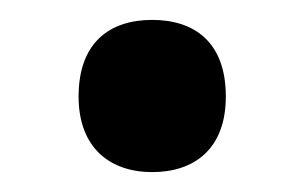

<svg xmlns="http://www.w3.org/2000/svg" viewBox="-20 -449 306 193"><path d="M59 -352C59 -300 91 -276 133 -276C175 -276 207 -299 207 -352C207 -407 175 -429 133 -429C90 -429 59 -406 59 -352Z"/></svg>

Font: Noto Sans Devanagari UI SemiCondensed SemiBold
Style: Regular
Weight: 600
Width: 4
Designer: Jelle Bosma - Monotype Design Team
Foundry: Monotype Imaging Inc.
Version: Version 2.004